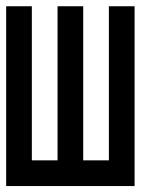

<svg xmlns="http://www.w3.org/2000/svg" viewBox="-20 -687 540 623"><path d="M0 -83.3V-666.7H83.3V-166.7H166.7V-666.7H250V-166.7H333.3V-666.7H416.7V-83.3Z"/></svg>

Font: Galmuri11 Condensed
Style: Regular
Weight: 400
Width: 3
Designer: Lee Minseo (quiple)
Version: Version 2.399;hotconv 1.1.1;makeotfexe 2.6.0 DEVELOPMENT